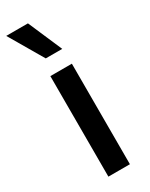

<svg xmlns="http://www.w3.org/2000/svg" viewBox="-204 -786 648 827"><g transform="rotate(-30 119.5 -372.5)"><path d="M177 -500V0H70V-500ZM100 -745 173 -576H91L-8 -745Z"/></g></svg>

Font: Prodigy Sans Medium
Style: Regular
Weight: 500
Designer: Wei Huang
Foundry: Wei Huang
Version: Version 1.003; ttfautohint (v1.8.3)